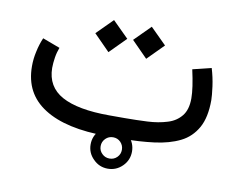

<svg xmlns="http://www.w3.org/2000/svg" viewBox="-71 -582 1010 812"><g transform="rotate(10 434.0 -176.0)"><path d="M349.6 46.4C349.6 70.8 358.4 91.8 376 108.9C393.1 126.5 414.1 135.3 438.5 135.3C462.9 135.3 483.9 126.5 501.5 108.9C518.6 91.8 527.3 70.8 527.3 46.4C527.3 22 518.6 1 501.5 -16.6C483.9 -33.7 462.9 -42.5 438.5 -42.5C414.1 -42.5 393.1 -33.7 376 -16.6C358.4 1 349.6 22 349.6 46.4ZM392.6 46.4C392.6 33.7 397 22.9 406.2 13.7C415 4.9 425.8 0.5 438.5 0.5C451.2 0.5 461.9 4.9 470.7 13.7C479.5 22.9 483.9 33.7 483.9 46.4C483.9 59.1 479.5 69.8 470.7 78.6C461.9 87.4 451.2 91.8 438.5 91.8C425.8 91.8 415 87.4 406.2 78.6C397 69.8 392.6 59.1 392.6 46.4ZM476.1 0C526.4 0 572.3 -2.9 614.3 -8.3C656.2 -13.7 692.9 -23.9 723.6 -39.1C754.4 -54.2 777.8 -77.1 794.9 -107.4C811.5 -137.2 819.8 -176.8 819.8 -226.1C819.8 -238.3 817.9 -257.8 814.5 -284.2C811 -310.5 805.2 -335.9 797.9 -360.4L717.8 -340.8C729.5 -288.6 735.4 -248 735.4 -218.8C735.4 -186 728 -161.1 713.4 -143.1C698.7 -125 679.2 -111.8 654.3 -104.5C629.4 -96.7 601.1 -91.8 569.8 -90.3C538.6 -88.9 506.3 -87.9 472.7 -87.9H405.3C315.4 -87.9 247.6 -100.6 202.1 -125.5C156.7 -150.4 133.8 -189.9 133.3 -243.7C133.3 -257.8 134.8 -272.9 137.2 -288.6C139.6 -304.2 143.6 -318.8 148.9 -332.5L74.2 -360.4C65.9 -341.3 59.6 -321.3 55.2 -300.3C50.3 -279.3 47.9 -258.3 47.9 -236.3C47.9 -157.7 79.1 -99.1 141.6 -59.6C203.6 -20 293.5 0 410.2 0ZM449.7 -419.9 518.1 -350.6 586.9 -419.9 518.1 -488.3ZM287.6 -419.9 356 -350.6 424.8 -419.9 356 -488.3Z"/></g></svg>

Font: Vazir
Style: Regular
Weight: 400
Designer: Saber Rastikerdar
Foundry: Saber Rastikerdar
Version: Version 27.002;January 24, 2021;FontCreator 13.0.0.2683 64-b